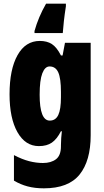

<svg xmlns="http://www.w3.org/2000/svg" viewBox="-20 -786 564 1046"><path d="M197 -563Q236 -563 262.5 -546Q289 -529 312 -484H321L334 -553H474V-49Q474 90 413.5 165Q353 240 219 240Q170 240 130.5 229.5Q91 219 56 198V59Q100 82 138.5 92Q177 102 214 102Q258 102 285 81.5Q312 61 312 11V5Q312 -12 313.5 -34Q315 -56 317 -71H312Q290 -28 262.5 -9Q235 10 192 10Q118 10 75 -66Q32 -142 32 -272Q32 -408 75.5 -485.5Q119 -563 197 -563ZM250 -424Q225 -424 210.5 -386.5Q196 -349 196 -270Q196 -129 251 -129Q283 -129 297.5 -159.5Q312 -190 312 -256V-285Q312 -359 297.5 -391.5Q283 -424 250 -424ZM339 -752Q332 -707 328 -671Q324 -635 322 -606H168V-617Q189 -693 231 -766H339Z"/></svg>

Font: Noto Sans Kannada ExtraCondensed Black
Style: Regular
Weight: 900
Width: 2
Designer: Jelle Bosma - Monotype Design Team
Foundry: Monotype Imaging Inc.
Version: Version 2.005; ttfautohint (v1.8.4.7-5d5b)